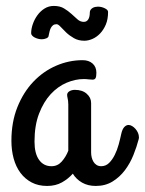

<svg xmlns="http://www.w3.org/2000/svg" viewBox="-20 -593 484 641"><path d="M317.9 -38.1Q333 -38.1 344 -48.8Q355 -59.6 363 -75.7Q371.1 -91.8 376.2 -110.6Q381.3 -129.4 384.8 -146Q388.2 -161.6 394.8 -168.7Q401.4 -175.8 409.2 -175.8Q415 -175.8 421.1 -172.1Q427.2 -168.5 432.4 -162.6Q437.5 -156.7 440.7 -149.4Q443.8 -142.1 443.8 -134.8Q443.8 -133.8 443.8 -132.3Q443.8 -130.9 442.9 -127.9Q436.5 -103 425.5 -75.7Q414.6 -48.3 397.5 -25.4Q380.4 -2.4 356.2 12.7Q332 27.8 299.8 27.8Q273.4 27.8 253.9 16.6Q234.4 5.4 223.1 -13.2Q208 3.9 186.8 15.9Q165.5 27.8 137.2 27.8Q107.9 27.8 85.7 16.1Q63.5 4.4 48.3 -15.9Q33.2 -36.1 25.6 -63.7Q18.1 -91.3 18.1 -123Q18.1 -185.5 38.1 -235.4Q58.1 -285.2 91.3 -320.1Q124.5 -355 167.2 -373.5Q210 -392.1 255.9 -392.1Q276.4 -392.1 289.1 -380.9Q301.8 -369.6 301.8 -350.1Q301.8 -337.4 299.1 -332.3Q296.4 -327.1 289.1 -327.1Q282.2 -327.1 274.9 -328.1Q267.6 -329.1 259.8 -329.1Q231.4 -329.1 202.1 -316.7Q172.9 -304.2 149.2 -278.6Q125.5 -252.9 110.4 -213.6Q95.2 -174.3 95.2 -120.1Q95.2 -80.6 110.4 -59.3Q125.5 -38.1 151.9 -38.1Q172.4 -38.1 186 -53.5Q199.7 -68.8 208 -89.8V-244.1Q208 -251.5 207.3 -256.3Q206.5 -261.2 205.8 -264.6Q205.1 -268.1 204.6 -270.8Q204.1 -273.4 204.1 -275.9Q204.1 -283.7 211.7 -288.3Q219.2 -293 230 -293Q254.9 -293 269.5 -280Q284.2 -267.1 284.2 -249V-84Q284.2 -75.7 286.1 -67.6Q288.1 -59.6 292 -53Q295.9 -46.4 302.5 -42.2Q309.1 -38.1 317.9 -38.1ZM142.6 -475.1Q142.6 -468.3 135 -465.1Q127.4 -461.9 119.6 -461.9Q113.3 -461.9 106.9 -463.6Q100.6 -465.3 95.5 -468Q90.3 -470.7 87.2 -474.4Q84 -478 84 -481.9Q84 -496.6 89.6 -512.7Q95.2 -528.8 105 -542.2Q114.7 -555.7 128.7 -564.5Q142.6 -573.2 159.7 -573.2Q180.2 -573.2 193.8 -564.9Q207.5 -556.6 218.5 -546.6Q229.5 -536.6 238.8 -528.3Q248 -520 259.8 -520Q269.5 -520 274.7 -528.3Q279.8 -536.6 279.8 -550.8Q279.8 -556.6 282.5 -560.3Q285.2 -564 289.1 -566.4Q293 -568.8 297.9 -569.8Q302.7 -570.8 306.6 -570.8Q318.8 -570.8 329.8 -565.4Q340.8 -560.1 340.8 -553.2Q340.8 -528.8 333.3 -511Q325.7 -493.2 314 -481Q302.2 -468.8 288.3 -462.9Q274.4 -457 261.7 -457Q241.7 -457 226.8 -465.6Q211.9 -474.1 200.9 -484.6Q189.9 -495.1 182.1 -503.7Q174.3 -512.2 168.9 -512.2Q161.6 -512.2 157.2 -508.8Q152.8 -505.4 149.9 -500Q147 -494.6 145.5 -488Q144 -481.4 142.6 -475.1Z"/></svg>

Font: Grand Hotel
Style: Regular
Weight: 400
Designer: Brian J. Bonislawsky & Jim Lyles for Astigmatic (AOETI)
Foundry: Astigmatic (AOETI)
Version: Version 001.000